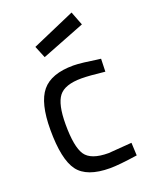

<svg xmlns="http://www.w3.org/2000/svg" viewBox="-142 -827 722 915"><g transform="rotate(-20 218.5 -370.0)"><path d="M257 -510Q277 -510 311 -506Q345 -502 369 -498L393 -495L391 -430Q311 -439 273 -439Q188 -439 157.5 -399.5Q127 -360 127 -259Q127 -145 155.5 -102.5Q184 -60 273 -60L392 -69L395 -4Q301 10 256 10Q138 10 94 -49.5Q50 -109 50 -259Q50 -395 97.5 -452.5Q145 -510 257 -510ZM118 -655 336 -750 363 -680 143 -594Z"/></g></svg>

Font: TitilliumText22L Rg
Style: Regular
Weight: 400
Designer: Campivisivi
Foundry: Campivisivi
Version: 1.000